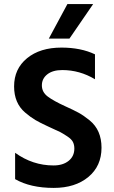

<svg xmlns="http://www.w3.org/2000/svg" viewBox="-20 -912 558 940"><path d="M219 -723 310 -892H436L320 -723ZM445 -646V-524Q370 -569 285 -569Q238 -569 211.5 -548Q185 -527 185 -494Q185 -461 213.5 -439.5Q242 -418 299 -392Q339 -374 364 -360.5Q389 -347 418.5 -323Q448 -299 462.5 -265.5Q477 -232 477 -189Q477 -99 412.5 -45.5Q348 8 243 8Q129 8 54 -35V-164Q140 -102 242 -102Q288 -102 316 -124.5Q344 -147 344 -185Q344 -203 337 -217Q330 -231 308.5 -245Q287 -259 275.5 -265Q264 -271 228 -287Q218 -292 213 -294Q176 -311 153 -324.5Q130 -338 103 -361Q76 -384 62.5 -416Q49 -448 49 -489Q49 -575 112.5 -627Q176 -679 281 -679Q376 -679 445 -646Z"/></svg>

Font: Hind SemiBold
Style: Regular
Weight: 600
Designer: Manushi Parikh, Satya Rajpurohit
Foundry: Indian Type Foundry
Version: Version 2.001;PS 1.0;hotconv 1.0.79;makeotf.lib2.5.61930; tt